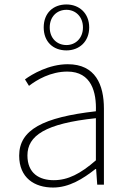

<svg xmlns="http://www.w3.org/2000/svg" viewBox="-20 -828 576 861"><path d="M278 -602C335 -602 380 -641 380 -705C380 -769 335 -808 278 -808C218 -808 176 -769 176 -705C176 -641 218 -602 278 -602ZM278 -626C235 -626 203 -657 203 -705C203 -753 235 -784 278 -784C319 -784 352 -753 352 -705C352 -657 319 -626 278 -626ZM218 13C290 13 352 -26 408 -70H411L416 0H446V-341C446 -448 408 -540 284 -540C199 -540 123 -495 92 -472L110 -443C145 -470 207 -507 282 -507C391 -507 413 -413 410 -329C173 -302 66 -246 66 -130C66 -30 135 13 218 13ZM221 -20C157 -20 103 -50 103 -131C103 -219 182 -274 410 -298V-109C341 -49 285 -20 221 -20Z"/></svg>

Font: SSpoqa Han Sans Neo Thin
Style: Regular
Weight: 100
Designer: [Spoqa Han Sans Neo] Dong-huui Kim  Younghwa Kang  Yujin Lee  [Noto Sans] Ryoko NISHIZUKA  (kana & ideographs); Paul D. 
Foundry: Spoqa (http://www.spoqa-han-sans.com)
Version: Version 1.000